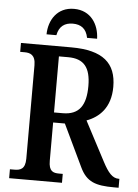

<svg xmlns="http://www.w3.org/2000/svg" viewBox="-60 -963 726 1010"><g transform="rotate(5 302.5 -458.5)"><path d="M157 -771H209C218 -819 248 -839 290 -839C333 -839 362 -819 371 -771H424C422 -846 379 -917 290 -917C201 -917 158 -846 157 -771ZM27 0H306V-47H287C255 -47 232 -54 232 -110V-312H294L400 -90C435 -16 483 0 581 0H605V-47H601C568 -47 545 -74 516 -129L406 -338C471 -362 531 -415 531 -526C531 -651 461 -714 293 -714H27V-667H50C79 -667 108 -659 108 -603V-110C108 -54 81 -47 50 -47H27ZM232 -365V-661H281C364 -661 400 -617 400 -519C400 -417 365 -365 278 -365Z"/></g></svg>

Font: Noto Serif Condensed Semi
Style: Regular
Weight: 600
Width: 3
Designer: Monotype Design Team
Foundry: Monotype Imaging Inc.
Version: Version 1.002